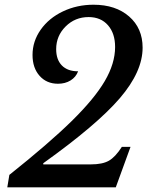

<svg xmlns="http://www.w3.org/2000/svg" viewBox="-20 -801 665 821"><path d="M165 -103V-98.1H369.1Q418 -98.1 445.6 -113.8Q473.1 -129.4 501 -172.9H538.1L475.1 0H11.2L20 -53.2Q189.9 -188.5 286.9 -283.7Q383.8 -378.9 428 -454.3Q472.2 -529.8 472.2 -600.1Q472.2 -658.2 441.7 -693.1Q411.1 -728 358.9 -728Q300.8 -728 260.5 -687.7Q220.2 -647.5 220.2 -590.8Q220.2 -545.9 244.6 -521Q269 -496.1 314 -496.1Q304.7 -471.2 281.7 -457Q258.8 -442.9 228 -442.9Q179.2 -442.9 149.2 -476.8Q119.1 -510.7 119.1 -565.9Q119.1 -624.5 154.1 -674.1Q189 -723.6 249 -752.2Q309.1 -780.8 379.9 -780.8Q474.6 -780.8 532.2 -730.5Q589.8 -680.2 589.8 -597.2Q589.8 -494.6 492.2 -380.9Q394.5 -267.1 165 -103Z"/></svg>

Font: Libre Baskerville
Style: Italic
Weight: 400
Designer: Pablo Impallari, Rodrigo Fuenzalida
Foundry: Pablo Impallari, Rodrigo Fuenzalida
Version: Version 1.000